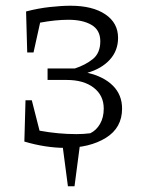

<svg xmlns="http://www.w3.org/2000/svg" viewBox="-20 -508 495 670"><path d="M206 8Q174 8 138 2.5Q102 -3 65 -14L69 -158H91L118 -52Q183 -40 247 -40Q272 -40 295 -43Q316 -53 329 -75.5Q342 -98 342 -129Q342 -175 307 -202Q272 -229 213 -229H146V-269H241Q278 -281 304 -302Q330 -323 330 -364Q330 -403 299.5 -421Q269 -439 219 -439Q174 -439 120 -429L97 -325H75L71 -468Q113 -479 154 -483.5Q195 -488 226 -488Q303 -488 347.5 -458Q392 -428 392 -376Q392 -331 363 -299.5Q334 -268 285 -254Q342 -241 374 -209Q406 -177 406 -129Q406 -62 349.5 -27Q293 8 206 8ZM217 142 196 -18H261L240 142Z"/></svg>

Font: Piazzolla Light
Style: Regular
Weight: 300
Designer: Juan Pablo del Peral
Foundry: Huerta Tipografica
Version: Version 1.330